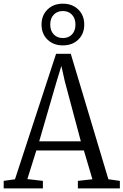

<svg xmlns="http://www.w3.org/2000/svg" viewBox="-24 -1050 688 1070"><path d="M59.5 -51 288.5 -750H370.5L580 -51L644 -42V0H410V-42L491 -51L443.5 -211.5H178.5L128.5 -52L215 -42V0H-3.5V-42ZM426.5 -262.5 337 -597.5 318 -682.5 291 -594.5 194.5 -262.5ZM326.5 -797Q274 -797 240.8 -829.2Q207.5 -861.5 207.5 -913Q207.5 -964.5 240.8 -997Q274 -1029.5 326.5 -1029.5Q379 -1029.5 412.2 -997Q445.5 -964.5 445.5 -913Q445.5 -861.5 412.2 -829.2Q379 -797 326.5 -797ZM326.5 -838Q358 -838 377.2 -858.2Q396.5 -878.5 396.5 -913Q396.5 -947.5 377.2 -968Q358 -988.5 326.5 -988.5Q295 -988.5 275.5 -968.2Q256 -948 256 -913Q256 -878.5 275.5 -858.2Q295 -838 326.5 -838Z"/></svg>

Font: Merriweather 24pt SemiCondensed Light
Style: Regular
Weight: 300
Width: 4
Designer: Eben Sorkin
Foundry: Eben Sorkin
Version: Version 2.100